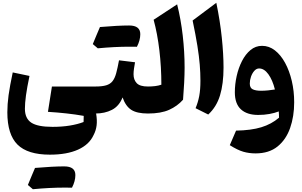

<svg xmlns="http://www.w3.org/2000/svg" viewBox="-20 -823 2187 1392"><path d="M193.8 -272.5Q175.8 -187 168.2 -130.6Q160.6 -74.2 160.6 -34.7Q160.6 35.6 206.8 66.2Q252.9 96.7 360.8 96.7Q428.7 96.7 485.8 87.4Q543 78.1 585.9 61.5L586.9 17.1Q526.4 6.3 461.9 -0.7Q397.5 -7.8 327.6 -12.2L356.4 -195.8H671.9V0H676.8Q685.1 49.3 680.4 86.4Q675.8 123.5 658.7 155.8Q627.4 225.1 546.1 261.7Q464.8 298.3 341.8 298.3Q180.2 298.3 106.7 225.1Q33.2 151.9 33.2 -8.8Q33.2 -66.9 42.2 -133.1Q51.3 -199.2 72.3 -297.9ZM445.8 537.1Q342.3 537.1 218.3 548.8L182.1 518.1Q195.3 486.3 208 455.6Q220.7 424.8 233.9 394.5Q364.7 383.3 445.6 383.3Q526.4 383.3 526.4 446.3Q526.4 490.2 502 537.6Z M916.5 -484.4Q813 -484.4 689 -472.7L652.8 -503.4Q666 -535.2 678.7 -565.9Q691.4 -596.7 704.6 -627Q835.4 -638.2 916.3 -638.2Q997.1 -638.2 997.1 -575.2Q997.1 -531.2 972.7 -483.9ZM671.9 0Q661.1 0 655.8 -8.1Q650.4 -16.1 650.4 -38.6V-157.2Q650.4 -179.7 655.8 -187.7Q661.1 -195.8 671.9 -195.8Q720.7 -195.8 750 -204.6Q779.3 -213.4 795.9 -234.6Q812.5 -255.9 822.5 -292.7Q832.5 -329.6 842.8 -385.7L959 -371.6Q954.6 -347.7 951.4 -325.4Q948.2 -303.2 948.2 -284.7Q948.2 -244.6 971.2 -220.2Q994.1 -195.8 1052.7 -195.8H1053.2V0H1052.7Q973.1 0 931.9 -26.6Q890.6 -53.2 868.7 -116.7Q843.3 -53.2 791.5 -26.6Q739.7 0 671.9 0Z M1264.2 -791.5Q1291.5 -682.6 1304.9 -564.7Q1318.4 -446.8 1318.4 -332.5Q1318.4 -286.1 1315.2 -222.2Q1312 -158.2 1307.1 -100.1Q1266.1 -53.7 1206.5 -26.9Q1147 0 1053.2 0Q1042.5 0 1037.1 -8.1Q1031.7 -16.1 1031.7 -38.6V-157.2Q1031.7 -179.7 1037.1 -187.7Q1042.5 -195.8 1053.2 -195.8Q1079.1 -195.8 1104 -198.7Q1128.9 -201.7 1149.9 -209Q1149.9 -336.9 1135.5 -458.3Q1121.1 -579.6 1093.8 -679.7Z M1548.3 -802.7Q1575.7 -670.4 1588.1 -549.8Q1600.6 -429.2 1600.6 -333Q1600.6 -215.8 1575.2 -131.8Q1549.8 -47.9 1489.7 7.3L1397.9 -38.6Q1415.5 -80.6 1424.3 -126.2Q1433.1 -171.9 1433.1 -238.3Q1433.1 -294.4 1428.2 -354.2Q1423.3 -414.1 1411.1 -490.7Q1398.9 -567.4 1376.5 -674.3Z M1833 289.1Q1785.6 289.1 1744.1 277.1Q1702.6 265.1 1646 229.5L1691.4 124Q1800.8 122.1 1874.5 99.6Q1948.2 77.1 2002.9 30.3Q2002.9 19 2002.4 8.1Q2002 -2.9 2001 -15.1Q1971.2 -3.4 1933.3 3.4Q1895.5 10.3 1852.1 10.3Q1770.5 10.3 1726.6 -30.3Q1682.6 -70.8 1682.6 -153.8Q1682.6 -211.9 1695.8 -271.2Q1709 -330.6 1734.4 -380.4Q1759.8 -430.2 1796.4 -460.4Q1833 -490.7 1879.9 -490.7Q1930.7 -490.7 1973.1 -457.8Q2015.6 -424.8 2046.9 -367.4Q2078.1 -310.1 2095.5 -236.3Q2112.8 -162.6 2112.8 -81.5Q2112.8 21 2083.3 105.2Q2053.7 189.5 1991.9 239.3Q1930.2 289.1 1833 289.1ZM1973.1 -174.3Q1956.1 -242.7 1925.8 -284.7Q1895.5 -326.7 1858.4 -326.7Q1839.4 -326.7 1824 -309.6Q1808.6 -292.5 1799.8 -267.3Q1791 -242.2 1791 -217.3Q1791 -185.5 1812.7 -175.3Q1834.5 -165 1872.6 -165Q1897 -165 1923.8 -167.7Q1950.7 -170.4 1973.1 -174.3Z"/></svg>

Font: Pinar ExtraBold
Style: Regular
Weight: 800
Designer: Amin Abedi
Version: Version 3.000